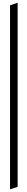

<svg xmlns="http://www.w3.org/2000/svg" viewBox="-20 -1071 201 1415"><path d="M110 306V-1051L54 -1032V324Z"/></svg>

Font: Ponomar Unicode
Style: Regular
Weight: 400
Version: 1.3